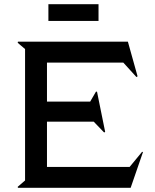

<svg xmlns="http://www.w3.org/2000/svg" viewBox="-20 -900 745 920"><path d="M211.9 -799.8V-879.9H452.1V-799.8ZM661.1 -172.9 665 -170.9 606 0H65.9L64.9 -4.9L100.1 -35.2V-665L64.9 -694.8L65.9 -700.2H592.8L639.2 -534.2L633.8 -530.8L570.8 -600.1H205.1V-413.1H412.1L439.9 -460.9H444.8L483.9 -268.1L479 -265.1L429.2 -316.9H205.1V-100.1H601.1Z"/></svg>

Font: Tiffany Gothic CC
Style: Regular
Weight: 400
Designer: indestructible type*
Foundry: Cowboy Collective
Version: Version 1.000